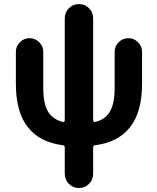

<svg xmlns="http://www.w3.org/2000/svg" viewBox="-20 -735 778 951"><path d="M441.4 -138.7Q441.4 -134.8 444.3 -132.3Q447.3 -129.9 451.2 -130.9Q498 -141.6 521.5 -177.7Q547.9 -217.8 547.9 -298.8V-478.5Q547.9 -505.9 567.9 -525.9Q587.9 -545.9 615.7 -545.9Q643.6 -545.9 663.6 -525.9Q683.6 -505.9 683.6 -478.5V-320.3Q683.6 -178.7 623 -103.5Q564.5 -30.3 451.2 -15.6Q441.4 -14.6 441.4 -4.9V126Q441.4 155.3 420.9 175.8Q400.4 196.3 371.1 196.3Q341.8 196.3 321.3 175.8Q300.8 155.3 300.8 126V-4.9Q300.8 -14.6 291 -15.6Q177.7 -30.3 119.1 -103.5Q58.6 -178.7 58.6 -320.3V-478.5Q58.6 -505.9 78.6 -525.9Q98.6 -545.9 126.5 -545.9Q154.3 -545.9 174.3 -525.9Q194.3 -505.9 194.3 -478.5V-298.8Q194.3 -217.8 220.7 -177.7Q245.1 -142.6 291 -130.9Q294.9 -129.9 297.9 -132.3Q300.8 -134.8 300.8 -138.7V-644.5Q300.8 -673.8 321.3 -694.3Q341.8 -714.8 371.1 -714.8Q400.4 -714.8 420.9 -694.3Q441.4 -673.8 441.4 -644.5Z"/></svg>

Font: Gen Jyuu GothicX Bold
Style: Bold
Weight: 700
Designer: Ryoko NISHIZUKA (kana &amp; ideographs); Paul D. Hunt (Latin, Greek &amp; Cyrillic); Wenlong ZHANG (bopomofo); Sandoll C
Version: Version 1.058.20140828